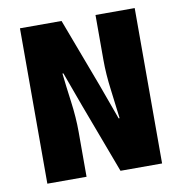

<svg xmlns="http://www.w3.org/2000/svg" viewBox="-75 -720 750 791"><g transform="rotate(-10 300.0 -325.0)"><path d="M60 0V-650H234L343 -360L396 -214H400Q394 -267 385 -334.5Q376 -402 376 -462V-650H540V0H366L257 -291L204 -436H200Q206 -381 215 -314.5Q224 -248 224 -188V0Z"/></g></svg>

Font: Source Code Pro ExtraLight Black
Style: Regular
Weight: 900
Monospace: yes
Version: Version 1.018;hotconv 1.0.116;makeotfexe 2.5.65601